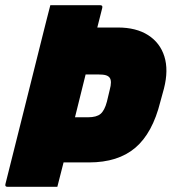

<svg xmlns="http://www.w3.org/2000/svg" viewBox="-46 -720 666 740"><path d="M148 -700H340Q351 -700 348 -689Q339 -652 329 -614H408Q479 -614 525 -584.5Q571 -555 587.5 -502.5Q604 -450 586 -379L572 -328Q542 -207 475.5 -150.5Q409 -94 297 -94H199Q187 -47 175 0H-17Q-28 0 -25 -11Q12 -157 48.5 -304Q85 -451 122 -598Q129 -624 135 -649.5Q141 -675 148 -700ZM333 -433H284Q263 -350 243 -268H293Q326 -268 341.5 -281Q357 -294 366 -328L377 -374Q386 -407 377 -420Q372 -427 362 -430Q352 -433 333 -433Z"/></svg>

Font: Recursive Mn Lnr St Blk
Style: Italic
Weight: 900
Italic angle: -15°
Monospace: yes
Version: Version 1.079;hotconv 1.0.112;makeotfexe 2.5.65598; ttfautoh